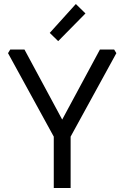

<svg xmlns="http://www.w3.org/2000/svg" viewBox="-20 -937 620 957"><path d="M20 -672 31 -690H102L290 -341L478 -690H549L560 -672L332 -256V0H248V-256ZM228 -773 358 -917 406 -870 270 -732Z"/></svg>

Font: Oxanium ExtraLight
Style: Regular
Weight: 400
Version: Version 2.000